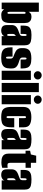

<svg xmlns="http://www.w3.org/2000/svg" viewBox="1244 -1962 726 3255"><g transform="rotate(90 1607.5 -335.0)"><path d="M235 7Q192 7 168 -11.5Q144 -30 138 -43L135 0H25V-630H181V-458Q189 -473 207.5 -489Q226 -505 263 -505Q288 -505 312.5 -497Q337 -489 354 -464Q371 -439 371 -389V-154Q371 -97 360.5 -64.5Q350 -32 331.5 -17Q313 -2 288.5 2.5Q264 7 235 7ZM198 -98Q206 -98 209.5 -102Q213 -106 214 -114Q215 -122 215 -133V-376Q215 -393 210.5 -399.5Q206 -406 198 -406Q191 -406 186 -399.5Q181 -393 181 -376V-133Q181 -116 184.5 -107Q188 -98 198 -98Z M503 8Q475 8 453 0.5Q431 -7 418 -28Q405 -49 405 -89V-170Q405 -214 430.5 -242Q456 -270 520 -290Q549 -300 564 -307.5Q579 -315 584.5 -327.5Q590 -340 590 -365V-397Q590 -405 588.5 -410.5Q587 -416 583.5 -419.5Q580 -423 573 -423Q563 -423 559.5 -410.5Q556 -398 556 -363V-321H415V-378Q415 -415 426 -443.5Q437 -472 471 -488.5Q505 -505 573 -505Q641 -505 679 -495Q717 -485 733 -459.5Q749 -434 749 -386V0H593V-49Q588 -24 561.5 -8Q535 8 503 8ZM573 -93Q585 -93 587.5 -104Q590 -115 590 -140V-241Q588 -237 581 -233.5Q574 -230 569 -224Q562 -217 559 -210Q556 -203 556 -190V-129Q556 -120 557 -111.5Q558 -103 561.5 -98Q565 -93 573 -93Z M959 8Q889 8 851 -9.5Q813 -27 798 -62.5Q783 -98 783 -150V-184H940V-115Q940 -95 943 -84.5Q946 -74 957 -74Q967 -74 970.5 -82Q974 -90 974 -101V-147Q974 -172 963.5 -183.5Q953 -195 934 -201.5Q915 -208 891 -218Q869 -227 847 -240Q825 -253 810.5 -276Q796 -299 796 -335V-363Q796 -434 833.5 -468.5Q871 -503 972 -503Q1040 -503 1076.5 -486.5Q1113 -470 1127 -436.5Q1141 -403 1141 -353V-321H990V-382Q990 -402 987 -411.5Q984 -421 973 -421Q963 -421 959.5 -413.5Q956 -406 956 -395V-350Q956 -328 970.5 -316.5Q985 -305 1006 -299.5Q1027 -294 1045 -287Q1069 -279 1091 -266Q1113 -253 1127 -231.5Q1141 -210 1141 -176V-140Q1141 -91 1124.5 -58Q1108 -25 1068.5 -8.5Q1029 8 959 8Z M1180 0V-495H1336V0ZM1257 -545Q1229 -545 1208.5 -564.5Q1188 -584 1188 -611Q1188 -639 1208.5 -658.5Q1229 -678 1257 -678Q1286 -678 1307 -658.5Q1328 -639 1328 -612Q1328 -584 1307 -564.5Q1286 -545 1257 -545Z M1386 0V-630H1542V0Z M1592 0V-495H1748V0ZM1669 -545Q1641 -545 1620.5 -564.5Q1600 -584 1600 -611Q1600 -639 1620.5 -658.5Q1641 -678 1669 -678Q1698 -678 1719 -658.5Q1740 -639 1740 -612Q1740 -584 1719 -564.5Q1698 -545 1669 -545Z M1966 8Q1913 8 1874 -3Q1835 -14 1814 -51.5Q1793 -89 1793 -166V-363Q1793 -443 1838 -473Q1883 -503 1966 -503Q2049 -503 2094 -475Q2139 -447 2139 -373V-294H1983V-383Q1983 -400 1978.5 -406.5Q1974 -413 1966 -413Q1959 -413 1954 -406.5Q1949 -400 1949 -383V-112Q1949 -95 1954 -88.5Q1959 -82 1966 -82Q1974 -82 1978.5 -88.5Q1983 -95 1983 -112V-213H2139V-167Q2139 -89 2118 -51.5Q2097 -14 2058 -3Q2019 8 1966 8Z M2266 8Q2238 8 2216 0.5Q2194 -7 2181 -28Q2168 -49 2168 -89V-170Q2168 -214 2193.5 -242Q2219 -270 2283 -290Q2312 -300 2327 -307.5Q2342 -315 2347.5 -327.5Q2353 -340 2353 -365V-397Q2353 -405 2351.5 -410.5Q2350 -416 2346.5 -419.5Q2343 -423 2336 -423Q2326 -423 2322.5 -410.5Q2319 -398 2319 -363V-321H2178V-378Q2178 -415 2189 -443.5Q2200 -472 2234 -488.5Q2268 -505 2336 -505Q2404 -505 2442 -495Q2480 -485 2496 -459.5Q2512 -434 2512 -386V0H2356V-49Q2351 -24 2324.5 -8Q2298 8 2266 8ZM2336 -93Q2348 -93 2350.5 -104Q2353 -115 2353 -140V-241Q2351 -237 2344 -233.5Q2337 -230 2332 -224Q2325 -217 2322 -210Q2319 -203 2319 -190V-129Q2319 -120 2320 -111.5Q2321 -103 2324.5 -98Q2328 -93 2336 -93Z M2735 5Q2711 5 2684.5 1.5Q2658 -2 2635.5 -13.5Q2613 -25 2599 -49Q2585 -73 2585 -115V-405H2536V-482L2599 -495L2620 -585H2741V-495H2825V-405H2741V-142Q2741 -127 2747.5 -112.5Q2754 -98 2778 -98Q2790 -98 2807.5 -99.5Q2825 -101 2825 -101V-9Q2825 -9 2797 -2Q2769 5 2735 5Z M2949 8Q2921 8 2899 0.5Q2877 -7 2864 -28Q2851 -49 2851 -89V-170Q2851 -214 2876.5 -242Q2902 -270 2966 -290Q2995 -300 3010 -307.5Q3025 -315 3030.5 -327.5Q3036 -340 3036 -365V-397Q3036 -405 3034.5 -410.5Q3033 -416 3029.5 -419.5Q3026 -423 3019 -423Q3009 -423 3005.5 -410.5Q3002 -398 3002 -363V-321H2861V-378Q2861 -415 2872 -443.5Q2883 -472 2917 -488.5Q2951 -505 3019 -505Q3087 -505 3125 -495Q3163 -485 3179 -459.5Q3195 -434 3195 -386V0H3039V-49Q3034 -24 3007.5 -8Q2981 8 2949 8ZM3019 -93Q3031 -93 3033.5 -104Q3036 -115 3036 -140V-241Q3034 -237 3027 -233.5Q3020 -230 3015 -224Q3008 -217 3005 -210Q3002 -203 3002 -190V-129Q3002 -120 3003 -111.5Q3004 -103 3007.5 -98Q3011 -93 3019 -93Z"/></g></svg>

Font: Alumni Sans Thin Black
Style: Regular
Weight: 900
Version: Version 1.018